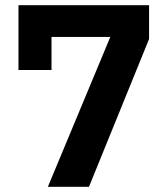

<svg xmlns="http://www.w3.org/2000/svg" viewBox="-20 -718 640 738"><path d="M164 0 404 -576H178V-449H51V-698H553V-568L322 0Z"/></svg>

Font: iA Writer Duo S
Style: Bold
Weight: 700
Designer: Mike Abbink, Paul van der Laan, Pieter van Rosmalen, Oliver Reichenstein
Foundry: Bold Monday and Information Architects Inc.
Version: Version 2.000